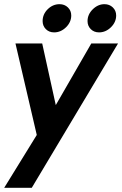

<svg xmlns="http://www.w3.org/2000/svg" viewBox="-41 -649 585 919"><path d="M135 -3 33 -441H161L226 -146L396 -441H524L111 250H-21ZM378 -548Q378 -580 403 -604.5Q428 -629 459 -629Q483 -629 499 -613.5Q515 -598 515 -575Q515 -543 490 -518.5Q465 -494 433 -494Q409 -494 393.5 -509.5Q378 -525 378 -548ZM244 -629Q268 -629 284 -613.5Q300 -598 300 -575Q300 -543 275 -518.5Q250 -494 218 -494Q194 -494 178.5 -509.5Q163 -525 163 -548Q163 -581 187.5 -605Q212 -629 244 -629Z"/></svg>

Font: Teachers SemiBold
Style: Italic
Weight: 600
Designer: Alfredo Marco Pradil & Chank Diesel
Version: Version 0.009